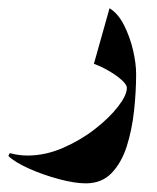

<svg xmlns="http://www.w3.org/2000/svg" viewBox="-76 -249 372 455"><path d="M-56.2 120.6 -52.7 113.8Q-32.2 119.6 -10.7 119.6Q31.2 119.6 73 101.6Q114.7 83.5 148.9 56.9Q183.1 30.3 203.9 3.4Q224.6 -23.4 224.6 -40.5Q224.6 -48.8 211.4 -60.3Q198.2 -71.8 180.2 -82Q162.1 -92.3 146.5 -97.7L183.6 -229.5Q204.1 -216.8 218 -189.2Q231.9 -161.6 239.3 -130.1Q246.6 -98.6 246.6 -73.7Q246.6 -32.2 241.7 13.2Q236.8 58.6 224.4 97.7Q211.9 136.7 188.5 161.1Q165 185.5 127.4 185.5Q101.1 185.5 63.7 175.5Q26.4 165.5 -7.1 150.6Q-40.5 135.7 -56.2 120.6Z"/></svg>

Font: Lateef ExtraBold
Style: Regular
Weight: 800
Designer: SIL International
Foundry: SIL International
Version: Version 4.200